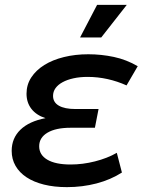

<svg xmlns="http://www.w3.org/2000/svg" viewBox="-20 -761 604 789"><path d="M255 8Q202.5 8 160.5 -2.5Q118.5 -13 89 -32.5Q59.5 -52 43.8 -79.5Q28 -107 28 -141Q28 -193 63.8 -227.8Q99.5 -262.5 167 -275.5Q129.5 -287.5 109.2 -313.5Q89 -339.5 89 -376Q89 -413 108.5 -442.8Q128 -472.5 162 -493.8Q196 -515 242.5 -526.5Q289 -538 343 -538Q396.5 -538 448 -527Q499.5 -516 546 -489L500 -410Q462.5 -427 422 -436Q381.5 -445 340 -445Q308 -445 282 -439.2Q256 -433.5 237.2 -423.2Q218.5 -413 208.2 -398.8Q198 -384.5 198 -367Q198 -340.5 221.8 -326.8Q245.5 -313 290 -313H385L370 -236H270Q209.5 -236 175.2 -215.8Q141 -195.5 141 -160Q141 -124.5 174.5 -104.8Q208 -85 270 -85Q294.5 -85 320 -88.2Q345.5 -91.5 370.2 -97.8Q395 -104 418 -113Q441 -122 460 -133L481 -52Q435 -22.5 376.8 -7.2Q318.5 8 255 8ZM309 -607 379 -741H501L396 -607Z"/></svg>

Font: Argentum Sans
Style: Italic
Weight: 400
Italic angle: -11.3099°
Designer: Julieta Ulanovsky, Owen Earl, Rasmus Andersson, Cristiano Sobral
Foundry: The Argentum Sans Project Authors
Version: Version 3.131; ttfautohint (v1.8.4.7-5d5b-dirty)